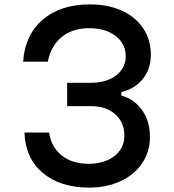

<svg xmlns="http://www.w3.org/2000/svg" viewBox="-20 -836 790 872"><path d="M385 16Q253 16 174 -51Q95 -118 91 -234H203Q213 -167 261 -129.5Q309 -92 383 -92Q430 -92 467 -108Q504 -124 524.5 -153Q545 -182 545 -220Q545 -280 503.5 -317Q462 -354 393 -354H285V-460H393Q464 -460 507.5 -493.5Q551 -527 551 -581Q551 -637 505 -672.5Q459 -708 386 -708Q310 -708 261 -668.5Q212 -629 197 -556H85Q93 -677 174 -746.5Q255 -816 388 -816Q470 -816 532.5 -788Q595 -760 630 -708Q665 -656 665 -587Q665 -523 628.5 -477.5Q592 -432 531 -418V-402Q590 -386 625.5 -335.5Q661 -285 661 -214Q661 -147 625.5 -94.5Q590 -42 527 -13Q464 16 385 16Z"/></svg>

Font: Martian Mono sWd Rg
Style: Regular
Weight: 400
Width: 6
Monospace: yes
Designer: Roman Shamin
Foundry: Evil Martians
Version: Version 1.000